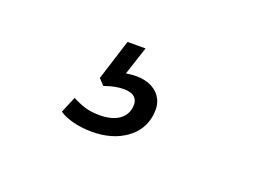

<svg xmlns="http://www.w3.org/2000/svg" viewBox="-47 -125 594 421"><g transform="rotate(20 250.0 86.0)"><path d="M186 192Q164 192 143.5 187Q123 182 110 173L126 135Q141 143 155.5 147.5Q170 152 190 152Q217 152 233.5 141.5Q250 131 253 111Q255 96 247 88Q239 80 221 80Q211 80 200.5 82Q190 84 176 89L163 75L193 -20H235L210 56L191 52Q202 48 214 46Q226 44 237 44Q258 44 273.5 52Q289 60 296.5 75Q304 90 301 111Q296 148 264.5 170Q233 192 186 192Z"/></g></svg>

Font: Nunito Sans 10pt SemiCondensed Light
Style: Italic
Weight: 300
Width: 4
Italic angle: -9°
Designer: Vernon Adams
Foundry: Vernon Adams
Version: Version 3.101;gftools[0.9.27]